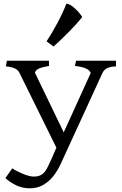

<svg xmlns="http://www.w3.org/2000/svg" viewBox="-20 -800 659 1040"><path d="M254.2 70.8Q240 104.2 228.9 121.5Q217.8 138.8 202.5 147.6Q187.2 156.5 163.2 156.5Q139.5 156.5 102.5 141Q65.5 125.5 47.5 112.2L46.5 112L9.2 164.5Q34 187.8 67.8 203.9Q101.5 220 141.8 220Q181.5 220 213.4 202Q245.2 184 269 153.9Q292.8 123.8 312 81L535 -404.8Q543.8 -422.8 560.5 -430.9Q577.2 -439 608.5 -440.5V-471H391.8L386.2 -442.8Q422 -439 444 -429.6Q466 -420.2 471.5 -404.8L325.2 -83L169.2 -406.2Q174 -421.8 191.9 -429.2Q209.8 -436.8 245.5 -442.8V-471H17.2L11.8 -440.5Q42.2 -437.5 60 -429.4Q77.8 -421.2 85 -406.2L285.5 0L261 56.2ZM270.2 -548 232.2 -576Q263.2 -623 293.2 -679.5Q323.2 -736 339.2 -780Q358.2 -780 386.8 -753.5Q415.2 -727 425.2 -707Q364.2 -633 270.2 -548Z"/></svg>

Font: TMT Limkin
Style: Regular
Weight: 400
Designer: Gabriel Drozdov
Version: Version 1.000;Glyphs 3.1.2 (3151)